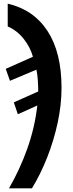

<svg xmlns="http://www.w3.org/2000/svg" viewBox="-20 -785 395 1045"><path d="M28.8 240.2Q88.4 137.2 128.9 23.2Q169.4 -90.8 183.1 -210.9L77.1 -163.1L55.2 -228L188 -287.1Q188 -315.9 185.8 -348.6Q183.6 -381.3 178.2 -405.8L34.2 -345.2L11.2 -410.2L159.2 -476.1Q145 -527.8 108.9 -573.5Q72.8 -619.1 22 -641.1V-765.1Q163.1 -732.4 239 -615.7Q314.9 -499 314.9 -307.1Q314.9 -215.3 294.2 -118.4Q273.4 -21.5 237.3 70.6Q201.2 162.6 153.8 240.2Z"/></svg>

Font: Open Sans Condensed
Style: Bold Italic
Weight: 700
Width: 3
Italic angle: -12°
Designer: Monotype Design Team
Foundry: Monotype Imaging Inc.
Version: Version 3.003; ttfautohint (v1.8.4)